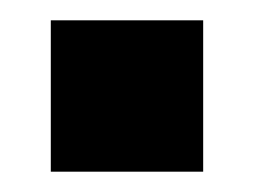

<svg xmlns="http://www.w3.org/2000/svg" viewBox="-20 -708 250 189"><path d="M180 -688V-539H30V-688Z"/></svg>

Font: Aneo
Style: Bold
Weight: 700
Designer: Anastasios Pappas
Foundry: Anastasios Pappas
Version: Version 1.000